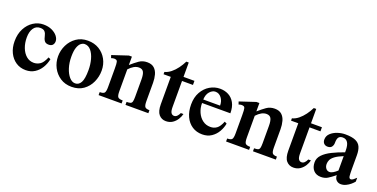

<svg xmlns="http://www.w3.org/2000/svg" viewBox="-21 -1216 3642 1854"><g transform="rotate(20 1800.0 -289.0)"><path d="M424.8 -166.5Q415.5 -118.2 390.6 -76.9Q365.7 -35.6 326.4 -10.5Q287.1 14.6 235.4 14.6Q177.7 14.6 133.8 -14.6Q89.8 -43.9 64.9 -95.2Q40 -146.5 40 -212.4Q40 -286.6 69.1 -342Q98.1 -397.5 146 -428.2Q193.8 -459 249 -459Q298.8 -459 335.9 -441.7Q373 -424.3 393.3 -398.2Q413.6 -372.1 413.6 -345.7Q413.6 -322.8 400.4 -307.6Q387.2 -292.5 359.9 -292.5Q329.6 -292.5 316.2 -310.5Q302.7 -328.6 296.4 -360.8Q292 -384.3 277.8 -400.9Q263.7 -417.5 230 -417.5Q186.5 -417.5 162.4 -381.6Q138.2 -345.7 138.2 -285.6Q138.2 -229 156.2 -181.9Q174.3 -134.8 207 -106.7Q239.7 -78.6 284.7 -78.6Q315.4 -78.6 345.9 -96.7Q376.5 -114.7 402.3 -176.8Z M706.5 14.6Q638.7 14.6 588.9 -18.3Q539.1 -51.3 511.7 -104.5Q484.4 -157.7 484.4 -218.8Q484.4 -279.8 511.2 -334.7Q538.1 -389.6 587.6 -424.3Q637.2 -459 705.6 -459Q772 -459 821.8 -428.5Q871.6 -397.9 899.7 -346.4Q927.7 -294.9 927.7 -231.4Q927.7 -168.9 902.1 -112.5Q876.5 -56.2 827.1 -20.8Q777.8 14.6 706.5 14.6ZM728 -28.8Q765.1 -28.8 785.9 -66.2Q806.6 -103.5 806.6 -193.4Q806.6 -251 792.7 -302.2Q778.8 -353.5 752 -385.5Q725.1 -417.5 687 -417.5Q668.5 -417.5 649.7 -403.3Q630.9 -389.2 618.4 -354.5Q606 -319.8 606 -258.8Q606 -196.8 622.6 -144.5Q639.2 -92.3 667 -60.5Q694.8 -28.8 728 -28.8Z M980.5 0V-30.8Q1017.6 -30.8 1028.8 -44.7Q1040 -58.6 1040 -104.5V-292.5Q1040 -347.7 1035.4 -363Q1030.8 -378.4 1018.6 -380.4Q999.5 -386.7 971.7 -376.5L961.9 -404.8L1125 -459H1155.8V-373Q1196.8 -409.2 1232.2 -434.1Q1267.6 -459 1314.9 -459Q1361.3 -459 1387.2 -435.5Q1413.1 -412.1 1423.6 -373.8Q1434.1 -335.4 1434.1 -291.5V-104.5Q1434.1 -59.1 1445.3 -44.9Q1456.5 -30.8 1491.7 -30.8V0H1256.8V-30.8Q1282.7 -30.8 1295.9 -35.4Q1309.1 -40 1313.5 -55.9Q1317.9 -71.8 1317.9 -104.5V-282.7Q1317.9 -336.4 1304.4 -360.1Q1291 -383.8 1256.8 -383.8Q1206.5 -383.8 1155.8 -328.1V-104.5Q1155.8 -58.1 1167.5 -44.4Q1179.2 -30.8 1216.8 -30.8V0Z M1675.3 14.6Q1631.3 14.6 1603.3 -17.6Q1575.2 -49.8 1575.2 -122.6V-403.8H1501V-427.7Q1534.7 -436 1565.4 -460.9Q1596.2 -485.8 1621.8 -520.5Q1647.5 -555.2 1666 -593.3H1690.9V-445.8H1803.2V-403.8H1690.9V-138.2Q1690.9 -94.7 1701.9 -77.9Q1712.9 -61 1731.9 -60.5Q1749 -60.1 1762.7 -73.2Q1776.4 -86.4 1786.1 -108.4H1813Q1806.6 -80.6 1789.1 -52.2Q1771.5 -23.9 1743.2 -4.6Q1714.8 14.6 1675.3 14.6Z M2212.9 -175.3 2236.3 -164.1Q2228.5 -119.6 2204.8 -78.6Q2181.2 -37.6 2142.1 -11.5Q2103 14.6 2048.8 14.6Q1989.7 14.6 1945.1 -14.6Q1900.4 -43.9 1875.5 -96.9Q1850.6 -149.9 1850.6 -221.2Q1850.6 -294.9 1880.6 -348.4Q1910.6 -401.9 1959.2 -430.7Q2007.8 -459.5 2063.5 -459.5Q2111.3 -459.5 2150.4 -439.2Q2189.5 -418.9 2212.9 -377Q2236.3 -335 2236.3 -270H1945.3Q1945.3 -217.8 1964.6 -174.8Q1983.9 -131.8 2018.3 -106Q2052.7 -80.1 2098.1 -80.1Q2134.8 -79.6 2163.3 -100.3Q2191.9 -121.1 2212.9 -175.3ZM1944.8 -305.7H2117.7Q2117.7 -353 2092.8 -385Q2067.9 -417 2030.8 -417Q1999.5 -417 1973.1 -387.2Q1946.8 -357.4 1944.8 -305.7Z M2290.5 0V-30.8Q2327.6 -30.8 2338.9 -44.7Q2350.1 -58.6 2350.1 -104.5V-292.5Q2350.1 -347.7 2345.5 -363Q2340.8 -378.4 2328.6 -380.4Q2309.6 -386.7 2281.7 -376.5L2272 -404.8L2435.1 -459H2465.8V-373Q2506.8 -409.2 2542.2 -434.1Q2577.6 -459 2625 -459Q2671.4 -459 2697.3 -435.5Q2723.1 -412.1 2733.6 -373.8Q2744.1 -335.4 2744.1 -291.5V-104.5Q2744.1 -59.1 2755.4 -44.9Q2766.6 -30.8 2801.8 -30.8V0H2566.9V-30.8Q2592.8 -30.8 2606 -35.4Q2619.1 -40 2623.5 -55.9Q2627.9 -71.8 2627.9 -104.5V-282.7Q2627.9 -336.4 2614.5 -360.1Q2601.1 -383.8 2566.9 -383.8Q2516.6 -383.8 2465.8 -328.1V-104.5Q2465.8 -58.1 2477.5 -44.4Q2489.3 -30.8 2526.9 -30.8V0Z M2985.4 14.6Q2941.4 14.6 2913.3 -17.6Q2885.3 -49.8 2885.3 -122.6V-403.8H2811V-427.7Q2844.7 -436 2875.5 -460.9Q2906.2 -485.8 2931.9 -520.5Q2957.5 -555.2 2976.1 -593.3H3001V-445.8H3113.3V-403.8H3001V-138.2Q3001 -94.7 3012 -77.9Q3022.9 -61 3042 -60.5Q3059.1 -60.1 3072.8 -73.2Q3086.4 -86.4 3096.2 -108.4H3123Q3116.7 -80.6 3099.1 -52.2Q3081.5 -23.9 3053.2 -4.6Q3024.9 14.6 2985.4 14.6Z M3600.1 -104V-64.5Q3587.9 -48.8 3567.6 -31.7Q3547.4 -14.6 3522.7 -2.9Q3498 8.8 3471.7 8.8Q3444.3 8.8 3425.3 -9.3Q3406.2 -27.3 3406.2 -60.5Q3363.8 -25.9 3334.7 -8.5Q3305.7 8.8 3266.6 8.8Q3217.8 8.8 3189.9 -22Q3162.1 -52.7 3162.1 -105.5Q3162.1 -147.9 3194.6 -181.9Q3227.1 -215.8 3282.5 -243.4Q3337.9 -271 3406.2 -294.9V-313.5Q3406.2 -421.9 3337.4 -421.9Q3310.1 -421.9 3296.4 -405.8Q3282.7 -389.6 3282.7 -346.7Q3283.2 -324.7 3270.5 -306.4Q3257.8 -288.1 3227.5 -288.1Q3204.1 -288.1 3189.7 -302.7Q3175.3 -317.4 3175.3 -342.8Q3175.3 -379.9 3202.4 -405.8Q3229.5 -431.6 3269.8 -445.3Q3310.1 -459 3350.1 -459Q3417.5 -459 3455.1 -442.6Q3492.7 -426.3 3507.8 -392.6Q3522.9 -358.9 3522.9 -306.6V-166.5Q3522.9 -142.6 3523.7 -122.6Q3524.4 -102.5 3525.9 -92.3Q3529.3 -68.4 3547.4 -68.4Q3557.6 -68.4 3571.3 -78.6Q3585 -88.9 3600.1 -104ZM3406.2 -107.9V-255.9Q3351.6 -233.4 3323.7 -212.4Q3295.9 -191.4 3286.4 -170.7Q3276.9 -149.9 3276.9 -128.4Q3276.9 -102.1 3291 -83.5Q3305.2 -64.9 3328.1 -64.9Q3345.2 -64.5 3365.2 -76.4Q3385.3 -88.4 3406.2 -107.9Z"/></g></svg>

Font: Awami Nastaliq
Style: Bold
Weight: 700
Designer: Peter Martin, SIL International
Foundry: SIL International
Version: Version 3.100